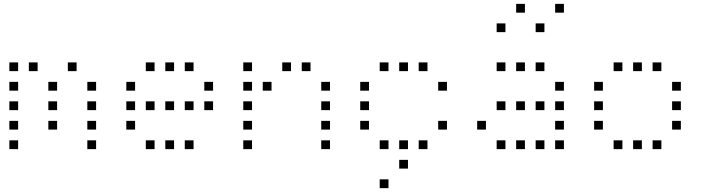

<svg xmlns="http://www.w3.org/2000/svg" viewBox="-20 -793 3640 985"><path d="M29 -473Q28 -473 28 -473Q28 -473 28 -472V-429Q28 -428 28 -428Q28 -428 29 -428H72Q73 -428 73 -428Q73 -428 73 -429V-472Q73 -473 73 -473Q73 -473 72 -473ZM129 -473Q128 -473 128 -473Q128 -473 128 -472V-429Q128 -428 128 -428Q128 -428 129 -428H172Q173 -428 173 -428Q173 -428 173 -429V-472Q173 -473 173 -473Q173 -473 172 -473ZM329 -473Q328 -473 328 -473Q328 -473 328 -472V-429Q328 -428 328 -428Q328 -428 329 -428H372Q373 -428 373 -428Q373 -428 373 -429V-472Q373 -473 373 -473Q373 -473 372 -473ZM29 -373Q28 -373 28 -373Q28 -373 28 -372V-329Q28 -328 28 -328Q28 -328 29 -328H72Q73 -328 73 -328Q73 -328 73 -329V-372Q73 -373 73 -373Q73 -373 72 -373ZM229 -373Q228 -373 228 -373Q228 -373 228 -372V-329Q228 -328 228 -328Q228 -328 229 -328H272Q273 -328 273 -328Q273 -328 273 -329V-372Q273 -373 273 -373Q273 -373 272 -373ZM429 -373Q428 -373 428 -373Q428 -373 428 -372V-329Q428 -328 428 -328Q428 -328 429 -328H472Q473 -328 473 -328Q473 -328 473 -329V-372Q473 -373 473 -373Q473 -373 472 -373ZM29 -273Q28 -273 28 -273Q28 -273 28 -272V-229Q28 -228 28 -228Q28 -228 29 -228H72Q73 -228 73 -228Q73 -228 73 -229V-272Q73 -273 73 -273Q73 -273 72 -273ZM229 -273Q228 -273 228 -273Q228 -273 228 -272V-229Q228 -228 228 -228Q228 -228 229 -228H272Q273 -228 273 -228Q273 -228 273 -229V-272Q273 -273 273 -273Q273 -273 272 -273ZM429 -273Q428 -273 428 -273Q428 -273 428 -272V-229Q428 -228 428 -228Q428 -228 429 -228H472Q473 -228 473 -228Q473 -228 473 -229V-272Q473 -273 473 -273Q473 -273 472 -273ZM29 -173Q28 -173 28 -173Q28 -173 28 -172V-129Q28 -128 28 -128Q28 -128 29 -128H72Q73 -128 73 -128Q73 -128 73 -129V-172Q73 -173 73 -173Q73 -173 72 -173ZM229 -173Q228 -173 228 -173Q228 -173 228 -172V-129Q228 -128 228 -128Q228 -128 229 -128H272Q273 -128 273 -128Q273 -128 273 -129V-172Q273 -173 273 -173Q273 -173 272 -173ZM429 -173Q428 -173 428 -173Q428 -173 428 -172V-129Q428 -128 428 -128Q428 -128 429 -128H472Q473 -128 473 -128Q473 -128 473 -129V-172Q473 -173 473 -173Q473 -173 472 -173ZM29 -73Q28 -73 28 -73Q28 -73 28 -72V-29Q28 -28 28 -28Q28 -28 29 -28H72Q73 -28 73 -28Q73 -28 73 -29V-72Q73 -73 73 -73Q73 -73 72 -73ZM429 -73Q428 -73 428 -73Q428 -73 428 -72V-29Q428 -28 428 -28Q428 -28 429 -28H472Q473 -28 473 -28Q473 -28 473 -29V-72Q473 -73 473 -73Q473 -73 472 -73Z M729 -473Q728 -473 728 -473Q728 -473 728 -472V-429Q728 -428 728 -428Q728 -428 729 -428H772Q773 -428 773 -428Q773 -428 773 -429V-472Q773 -473 773 -473Q773 -473 772 -473ZM829 -473Q828 -473 828 -473Q828 -473 828 -472V-429Q828 -428 828 -428Q828 -428 829 -428H872Q873 -428 873 -428Q873 -428 873 -429V-472Q873 -473 873 -473Q873 -473 872 -473ZM929 -473Q928 -473 928 -473Q928 -473 928 -472V-429Q928 -428 928 -428Q928 -428 929 -428H972Q973 -428 973 -428Q973 -428 973 -429V-472Q973 -473 973 -473Q973 -473 972 -473ZM629 -373Q628 -373 628 -373Q628 -373 628 -372V-329Q628 -328 628 -328Q628 -328 629 -328H672Q673 -328 673 -328Q673 -328 673 -329V-372Q673 -373 673 -373Q673 -373 672 -373ZM1029 -373Q1028 -373 1028 -373Q1028 -373 1028 -372V-329Q1028 -328 1028 -328Q1028 -328 1029 -328H1072Q1073 -328 1073 -328Q1073 -328 1073 -329V-372Q1073 -373 1073 -373Q1073 -373 1072 -373ZM629 -273Q628 -273 628 -273Q628 -273 628 -272V-229Q628 -228 628 -228Q628 -228 629 -228H672Q673 -228 673 -228Q673 -228 673 -229V-272Q673 -273 673 -273Q673 -273 672 -273ZM729 -273Q728 -273 728 -273Q728 -273 728 -272V-229Q728 -228 728 -228Q728 -228 729 -228H772Q773 -228 773 -228Q773 -228 773 -229V-272Q773 -273 773 -273Q773 -273 772 -273ZM829 -273Q828 -273 828 -273Q828 -273 828 -272V-229Q828 -228 828 -228Q828 -228 829 -228H872Q873 -228 873 -228Q873 -228 873 -229V-272Q873 -273 873 -273Q873 -273 872 -273ZM929 -273Q928 -273 928 -273Q928 -273 928 -272V-229Q928 -228 928 -228Q928 -228 929 -228H972Q973 -228 973 -228Q973 -228 973 -229V-272Q973 -273 973 -273Q973 -273 972 -273ZM1029 -273Q1028 -273 1028 -273Q1028 -273 1028 -272V-229Q1028 -228 1028 -228Q1028 -228 1029 -228H1072Q1073 -228 1073 -228Q1073 -228 1073 -229V-272Q1073 -273 1073 -273Q1073 -273 1072 -273ZM629 -173Q628 -173 628 -173Q628 -173 628 -172V-129Q628 -128 628 -128Q628 -128 629 -128H672Q673 -128 673 -128Q673 -128 673 -129V-172Q673 -173 673 -173Q673 -173 672 -173ZM729 -73Q728 -73 728 -73Q728 -73 728 -72V-29Q728 -28 728 -28Q728 -28 729 -28H772Q773 -28 773 -28Q773 -28 773 -29V-72Q773 -73 773 -73Q773 -73 772 -73ZM829 -73Q828 -73 828 -73Q828 -73 828 -72V-29Q828 -28 828 -28Q828 -28 829 -28H872Q873 -28 873 -28Q873 -28 873 -29V-72Q873 -73 873 -73Q873 -73 872 -73ZM929 -73Q928 -73 928 -73Q928 -73 928 -72V-29Q928 -28 928 -28Q928 -28 929 -28H972Q973 -28 973 -28Q973 -28 973 -29V-72Q973 -73 973 -73Q973 -73 972 -73Z M1229 -473Q1228 -473 1228 -473Q1228 -473 1228 -472V-429Q1228 -428 1228 -428Q1228 -428 1229 -428H1272Q1273 -428 1273 -428Q1273 -428 1273 -429V-472Q1273 -473 1273 -473Q1273 -473 1272 -473ZM1429 -473Q1428 -473 1428 -473Q1428 -473 1428 -472V-429Q1428 -428 1428 -428Q1428 -428 1429 -428H1472Q1473 -428 1473 -428Q1473 -428 1473 -429V-472Q1473 -473 1473 -473Q1473 -473 1472 -473ZM1529 -473Q1528 -473 1528 -473Q1528 -473 1528 -472V-429Q1528 -428 1528 -428Q1528 -428 1529 -428H1572Q1573 -428 1573 -428Q1573 -428 1573 -429V-472Q1573 -473 1573 -473Q1573 -473 1572 -473ZM1229 -373Q1228 -373 1228 -373Q1228 -373 1228 -372V-329Q1228 -328 1228 -328Q1228 -328 1229 -328H1272Q1273 -328 1273 -328Q1273 -328 1273 -329V-372Q1273 -373 1273 -373Q1273 -373 1272 -373ZM1329 -373Q1328 -373 1328 -373Q1328 -373 1328 -372V-329Q1328 -328 1328 -328Q1328 -328 1329 -328H1372Q1373 -328 1373 -328Q1373 -328 1373 -329V-372Q1373 -373 1373 -373Q1373 -373 1372 -373ZM1629 -373Q1628 -373 1628 -373Q1628 -373 1628 -372V-329Q1628 -328 1628 -328Q1628 -328 1629 -328H1672Q1673 -328 1673 -328Q1673 -328 1673 -329V-372Q1673 -373 1673 -373Q1673 -373 1672 -373ZM1229 -273Q1228 -273 1228 -273Q1228 -273 1228 -272V-229Q1228 -228 1228 -228Q1228 -228 1229 -228H1272Q1273 -228 1273 -228Q1273 -228 1273 -229V-272Q1273 -273 1273 -273Q1273 -273 1272 -273ZM1629 -273Q1628 -273 1628 -273Q1628 -273 1628 -272V-229Q1628 -228 1628 -228Q1628 -228 1629 -228H1672Q1673 -228 1673 -228Q1673 -228 1673 -229V-272Q1673 -273 1673 -273Q1673 -273 1672 -273ZM1229 -173Q1228 -173 1228 -173Q1228 -173 1228 -172V-129Q1228 -128 1228 -128Q1228 -128 1229 -128H1272Q1273 -128 1273 -128Q1273 -128 1273 -129V-172Q1273 -173 1273 -173Q1273 -173 1272 -173ZM1629 -173Q1628 -173 1628 -173Q1628 -173 1628 -172V-129Q1628 -128 1628 -128Q1628 -128 1629 -128H1672Q1673 -128 1673 -128Q1673 -128 1673 -129V-172Q1673 -173 1673 -173Q1673 -173 1672 -173ZM1229 -73Q1228 -73 1228 -73Q1228 -73 1228 -72V-29Q1228 -28 1228 -28Q1228 -28 1229 -28H1272Q1273 -28 1273 -28Q1273 -28 1273 -29V-72Q1273 -73 1273 -73Q1273 -73 1272 -73ZM1629 -73Q1628 -73 1628 -73Q1628 -73 1628 -72V-29Q1628 -28 1628 -28Q1628 -28 1629 -28H1672Q1673 -28 1673 -28Q1673 -28 1673 -29V-72Q1673 -73 1673 -73Q1673 -73 1672 -73Z M1929 -473Q1928 -473 1928 -473Q1928 -473 1928 -472V-429Q1928 -428 1928 -428Q1928 -428 1929 -428H1972Q1973 -428 1973 -428Q1973 -428 1973 -429V-472Q1973 -473 1973 -473Q1973 -473 1972 -473ZM2029 -473Q2028 -473 2028 -473Q2028 -473 2028 -472V-429Q2028 -428 2028 -428Q2028 -428 2029 -428H2072Q2073 -428 2073 -428Q2073 -428 2073 -429V-472Q2073 -473 2073 -473Q2073 -473 2072 -473ZM2129 -473Q2128 -473 2128 -473Q2128 -473 2128 -472V-429Q2128 -428 2128 -428Q2128 -428 2129 -428H2172Q2173 -428 2173 -428Q2173 -428 2173 -429V-472Q2173 -473 2173 -473Q2173 -473 2172 -473ZM1829 -373Q1828 -373 1828 -373Q1828 -373 1828 -372V-329Q1828 -328 1828 -328Q1828 -328 1829 -328H1872Q1873 -328 1873 -328Q1873 -328 1873 -329V-372Q1873 -373 1873 -373Q1873 -373 1872 -373ZM2229 -373Q2228 -373 2228 -373Q2228 -373 2228 -372V-329Q2228 -328 2228 -328Q2228 -328 2229 -328H2272Q2273 -328 2273 -328Q2273 -328 2273 -329V-372Q2273 -373 2273 -373Q2273 -373 2272 -373ZM1829 -273Q1828 -273 1828 -273Q1828 -273 1828 -272V-229Q1828 -228 1828 -228Q1828 -228 1829 -228H1872Q1873 -228 1873 -228Q1873 -228 1873 -229V-272Q1873 -273 1873 -273Q1873 -273 1872 -273ZM1829 -173Q1828 -173 1828 -173Q1828 -173 1828 -172V-129Q1828 -128 1828 -128Q1828 -128 1829 -128H1872Q1873 -128 1873 -128Q1873 -128 1873 -129V-172Q1873 -173 1873 -173Q1873 -173 1872 -173ZM2229 -173Q2228 -173 2228 -173Q2228 -173 2228 -172V-129Q2228 -128 2228 -128Q2228 -128 2229 -128H2272Q2273 -128 2273 -128Q2273 -128 2273 -129V-172Q2273 -173 2273 -173Q2273 -173 2272 -173ZM1929 -73Q1928 -73 1928 -73Q1928 -73 1928 -72V-29Q1928 -28 1928 -28Q1928 -28 1929 -28H1972Q1973 -28 1973 -28Q1973 -28 1973 -29V-72Q1973 -73 1973 -73Q1973 -73 1972 -73ZM2029 -73Q2028 -73 2028 -73Q2028 -73 2028 -72V-29Q2028 -28 2028 -28Q2028 -28 2029 -28H2072Q2073 -28 2073 -28Q2073 -28 2073 -29V-72Q2073 -73 2073 -73Q2073 -73 2072 -73ZM2129 -73Q2128 -73 2128 -73Q2128 -73 2128 -72V-29Q2128 -28 2128 -28Q2128 -28 2129 -28H2172Q2173 -28 2173 -28Q2173 -28 2173 -29V-72Q2173 -73 2173 -73Q2173 -73 2172 -73ZM2029 27Q2028 27 2028 27Q2028 27 2028 28V71Q2028 72 2028 72Q2028 72 2029 72H2072Q2073 72 2073 72Q2073 72 2073 71V28Q2073 27 2073 27Q2073 27 2072 27ZM1929 127Q1928 127 1928 127Q1928 127 1928 128V171Q1928 172 1928 172Q1928 172 1929 172H1972Q1973 172 1973 172Q1973 172 1973 171V128Q1973 127 1973 127Q1973 127 1972 127Z M2629 -773Q2628 -773 2628 -773Q2628 -773 2628 -772V-729Q2628 -728 2628 -728Q2628 -728 2629 -728H2672Q2673 -728 2673 -728Q2673 -728 2673 -729V-772Q2673 -773 2673 -773Q2673 -773 2672 -773ZM2829 -773Q2828 -773 2828 -773Q2828 -773 2828 -772V-729Q2828 -728 2828 -728Q2828 -728 2829 -728H2872Q2873 -728 2873 -728Q2873 -728 2873 -729V-772Q2873 -773 2873 -773Q2873 -773 2872 -773ZM2529 -673Q2528 -673 2528 -673Q2528 -673 2528 -672V-629Q2528 -628 2528 -628Q2528 -628 2529 -628H2572Q2573 -628 2573 -628Q2573 -628 2573 -629V-672Q2573 -673 2573 -673Q2573 -673 2572 -673ZM2729 -673Q2728 -673 2728 -673Q2728 -673 2728 -672V-629Q2728 -628 2728 -628Q2728 -628 2729 -628H2772Q2773 -628 2773 -628Q2773 -628 2773 -629V-672Q2773 -673 2773 -673Q2773 -673 2772 -673ZM2529 -473Q2528 -473 2528 -473Q2528 -473 2528 -472V-429Q2528 -428 2528 -428Q2528 -428 2529 -428H2572Q2573 -428 2573 -428Q2573 -428 2573 -429V-472Q2573 -473 2573 -473Q2573 -473 2572 -473ZM2629 -473Q2628 -473 2628 -473Q2628 -473 2628 -472V-429Q2628 -428 2628 -428Q2628 -428 2629 -428H2672Q2673 -428 2673 -428Q2673 -428 2673 -429V-472Q2673 -473 2673 -473Q2673 -473 2672 -473ZM2729 -473Q2728 -473 2728 -473Q2728 -473 2728 -472V-429Q2728 -428 2728 -428Q2728 -428 2729 -428H2772Q2773 -428 2773 -428Q2773 -428 2773 -429V-472Q2773 -473 2773 -473Q2773 -473 2772 -473ZM2829 -373Q2828 -373 2828 -373Q2828 -373 2828 -372V-329Q2828 -328 2828 -328Q2828 -328 2829 -328H2872Q2873 -328 2873 -328Q2873 -328 2873 -329V-372Q2873 -373 2873 -373Q2873 -373 2872 -373ZM2529 -273Q2528 -273 2528 -273Q2528 -273 2528 -272V-229Q2528 -228 2528 -228Q2528 -228 2529 -228H2572Q2573 -228 2573 -228Q2573 -228 2573 -229V-272Q2573 -273 2573 -273Q2573 -273 2572 -273ZM2629 -273Q2628 -273 2628 -273Q2628 -273 2628 -272V-229Q2628 -228 2628 -228Q2628 -228 2629 -228H2672Q2673 -228 2673 -228Q2673 -228 2673 -229V-272Q2673 -273 2673 -273Q2673 -273 2672 -273ZM2729 -273Q2728 -273 2728 -273Q2728 -273 2728 -272V-229Q2728 -228 2728 -228Q2728 -228 2729 -228H2772Q2773 -228 2773 -228Q2773 -228 2773 -229V-272Q2773 -273 2773 -273Q2773 -273 2772 -273ZM2829 -273Q2828 -273 2828 -273Q2828 -273 2828 -272V-229Q2828 -228 2828 -228Q2828 -228 2829 -228H2872Q2873 -228 2873 -228Q2873 -228 2873 -229V-272Q2873 -273 2873 -273Q2873 -273 2872 -273ZM2429 -173Q2428 -173 2428 -173Q2428 -173 2428 -172V-129Q2428 -128 2428 -128Q2428 -128 2429 -128H2472Q2473 -128 2473 -128Q2473 -128 2473 -129V-172Q2473 -173 2473 -173Q2473 -173 2472 -173ZM2829 -173Q2828 -173 2828 -173Q2828 -173 2828 -172V-129Q2828 -128 2828 -128Q2828 -128 2829 -128H2872Q2873 -128 2873 -128Q2873 -128 2873 -129V-172Q2873 -173 2873 -173Q2873 -173 2872 -173ZM2529 -73Q2528 -73 2528 -73Q2528 -73 2528 -72V-29Q2528 -28 2528 -28Q2528 -28 2529 -28H2572Q2573 -28 2573 -28Q2573 -28 2573 -29V-72Q2573 -73 2573 -73Q2573 -73 2572 -73ZM2629 -73Q2628 -73 2628 -73Q2628 -73 2628 -72V-29Q2628 -28 2628 -28Q2628 -28 2629 -28H2672Q2673 -28 2673 -28Q2673 -28 2673 -29V-72Q2673 -73 2673 -73Q2673 -73 2672 -73ZM2729 -73Q2728 -73 2728 -73Q2728 -73 2728 -72V-29Q2728 -28 2728 -28Q2728 -28 2729 -28H2772Q2773 -28 2773 -28Q2773 -28 2773 -29V-72Q2773 -73 2773 -73Q2773 -73 2772 -73ZM2829 -73Q2828 -73 2828 -73Q2828 -73 2828 -72V-29Q2828 -28 2828 -28Q2828 -28 2829 -28H2872Q2873 -28 2873 -28Q2873 -28 2873 -29V-72Q2873 -73 2873 -73Q2873 -73 2872 -73Z M3129 -473Q3128 -473 3128 -473Q3128 -473 3128 -472V-429Q3128 -428 3128 -428Q3128 -428 3129 -428H3172Q3173 -428 3173 -428Q3173 -428 3173 -429V-472Q3173 -473 3173 -473Q3173 -473 3172 -473ZM3229 -473Q3228 -473 3228 -473Q3228 -473 3228 -472V-429Q3228 -428 3228 -428Q3228 -428 3229 -428H3272Q3273 -428 3273 -428Q3273 -428 3273 -429V-472Q3273 -473 3273 -473Q3273 -473 3272 -473ZM3329 -473Q3328 -473 3328 -473Q3328 -473 3328 -472V-429Q3328 -428 3328 -428Q3328 -428 3329 -428H3372Q3373 -428 3373 -428Q3373 -428 3373 -429V-472Q3373 -473 3373 -473Q3373 -473 3372 -473ZM3029 -373Q3028 -373 3028 -373Q3028 -373 3028 -372V-329Q3028 -328 3028 -328Q3028 -328 3029 -328H3072Q3073 -328 3073 -328Q3073 -328 3073 -329V-372Q3073 -373 3073 -373Q3073 -373 3072 -373ZM3429 -373Q3428 -373 3428 -373Q3428 -373 3428 -372V-329Q3428 -328 3428 -328Q3428 -328 3429 -328H3472Q3473 -328 3473 -328Q3473 -328 3473 -329V-372Q3473 -373 3473 -373Q3473 -373 3472 -373ZM3029 -273Q3028 -273 3028 -273Q3028 -273 3028 -272V-229Q3028 -228 3028 -228Q3028 -228 3029 -228H3072Q3073 -228 3073 -228Q3073 -228 3073 -229V-272Q3073 -273 3073 -273Q3073 -273 3072 -273ZM3429 -273Q3428 -273 3428 -273Q3428 -273 3428 -272V-229Q3428 -228 3428 -228Q3428 -228 3429 -228H3472Q3473 -228 3473 -228Q3473 -228 3473 -229V-272Q3473 -273 3473 -273Q3473 -273 3472 -273ZM3029 -173Q3028 -173 3028 -173Q3028 -173 3028 -172V-129Q3028 -128 3028 -128Q3028 -128 3029 -128H3072Q3073 -128 3073 -128Q3073 -128 3073 -129V-172Q3073 -173 3073 -173Q3073 -173 3072 -173ZM3429 -173Q3428 -173 3428 -173Q3428 -173 3428 -172V-129Q3428 -128 3428 -128Q3428 -128 3429 -128H3472Q3473 -128 3473 -128Q3473 -128 3473 -129V-172Q3473 -173 3473 -173Q3473 -173 3472 -173ZM3129 -73Q3128 -73 3128 -73Q3128 -73 3128 -72V-29Q3128 -28 3128 -28Q3128 -28 3129 -28H3172Q3173 -28 3173 -28Q3173 -28 3173 -29V-72Q3173 -73 3173 -73Q3173 -73 3172 -73ZM3229 -73Q3228 -73 3228 -73Q3228 -73 3228 -72V-29Q3228 -28 3228 -28Q3228 -28 3229 -28H3272Q3273 -28 3273 -28Q3273 -28 3273 -29V-72Q3273 -73 3273 -73Q3273 -73 3272 -73ZM3329 -73Q3328 -73 3328 -73Q3328 -73 3328 -72V-29Q3328 -28 3328 -28Q3328 -28 3329 -28H3372Q3373 -28 3373 -28Q3373 -28 3373 -29V-72Q3373 -73 3373 -73Q3373 -73 3372 -73Z"/></svg>

Font: Doto Light
Style: Regular
Weight: 300
Monospace: yes
Version: Version 1.000